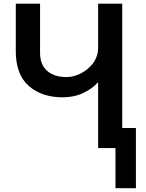

<svg xmlns="http://www.w3.org/2000/svg" viewBox="-20 -792 783 1027"><path d="M597.7 -107.4H707V214.8H597.7ZM64.5 -517.6V-772.5H194.3V-508.8Q194.3 -446.3 231.9 -413.1Q269.5 -379.9 334 -379.9Q397.5 -379.9 451.2 -425.8Q504.9 -471.7 504.9 -536.1V-772.5H633.8V0H504.9V-350.6H502.9Q475.6 -319.3 426.8 -295.4Q377.9 -271.5 315.4 -271.5Q203.1 -271.5 133.8 -332.5Q64.5 -393.6 64.5 -517.6Z"/></svg>

Font: Gothic A1
Style: Bold
Weight: 700
Version: Version 2.50